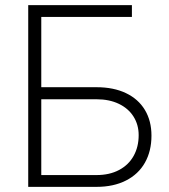

<svg xmlns="http://www.w3.org/2000/svg" viewBox="-20 -727 657 747"><path d="M89.8 -707H493.2V-661.1H140.6V-387.7H355.5Q421.9 -387.7 470 -364.7Q518.1 -341.8 543.7 -299.3Q569.3 -256.8 569.3 -199.2Q569.3 -139.2 543.9 -94.2Q518.6 -49.3 470.2 -24.7Q421.9 0 355.5 0H89.8ZM519.5 -201.2Q519.5 -241.7 499.5 -273.4Q479.5 -305.2 442.4 -323Q405.3 -340.8 355.5 -340.8H140.6V-45.9H355.5Q406.2 -45.9 443.4 -65.7Q480.5 -85.4 500 -120.6Q519.5 -155.8 519.5 -201.2Z"/></svg>

Font: Pretendard JP ExtraLight
Style: Regular
Weight: 200
Designer: Base glyphs from Inter by Rasmus Andersson; Hangeul glyphs from Noto Sans CJK(Source Han Sans) by Jang Soo-young and Kan
Foundry: Kil Hyung-jin
Version: Version 1.309